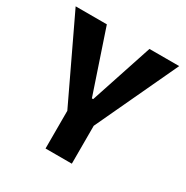

<svg xmlns="http://www.w3.org/2000/svg" viewBox="-153 -789 889 917"><g transform="rotate(30 291.0 -330.0)"><path d="M220 0V-208L5 -660H177L292 -318H299L412 -660H576L365 -209V0Z"/></g></svg>

Font: Bricolage Grotesque SemiCondensed
Style: Bold
Weight: 700
Width: 4
Designer: Mathieu Triay
Foundry: Atelier Triay
Version: Version 1.001;gftools[0.9.33.dev8+g029e19f]